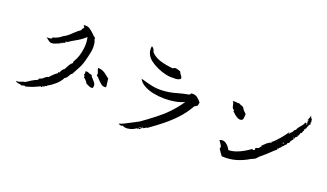

<svg xmlns="http://www.w3.org/2000/svg" viewBox="-77 -1306 3153 1854"><g transform="rotate(20 1500.0 -378.5)"><path d="M698 -641Q708 -590 699.5 -545Q691 -500 680 -459Q679 -454 677.5 -449.5Q676 -445 675 -440Q662 -391 640 -353Q618 -315 599 -277Q590 -276 583 -262.5Q576 -249 567 -235Q558 -221 544 -216Q527 -179 490.5 -146Q454 -113 413 -91Q411 -91 410.5 -87.5Q410 -84 410 -82Q406 -85 403 -83.5Q400 -82 397 -80Q394 -78 391 -77Q388 -76 384 -79Q386 -75 390 -73Q391 -69 382.5 -69Q374 -69 375 -73Q374 -70 370.5 -63.5Q367 -57 358 -56Q357 -59 359 -61Q361 -63 361 -65Q324 -46 290 -32.5Q256 -19 215 -9Q217 -14 209.5 -14Q202 -14 191.5 -11Q181 -8 175 -6Q174 -6 174 -6Q171 -12 159 -12.5Q147 -13 134 -16Q121 -19 113 -30Q132 -29 143.5 -32Q155 -35 165 -40Q172 -43 180.5 -46Q189 -49 201 -50Q222 -64 248.5 -81Q275 -98 308 -111Q307 -114 311 -118Q313 -119 315 -121.5Q317 -124 317 -129Q335 -131 347 -141Q359 -151 370.5 -161Q382 -171 396 -172Q413 -190 428 -205.5Q443 -221 465 -236Q468 -237 468 -240Q468 -243 468 -246Q468 -247 468 -248Q471 -251 474 -250Q477 -248 480 -248Q483 -261 493.5 -277Q504 -293 515 -297Q526 -319 539 -342.5Q552 -366 573 -382Q572 -384 570.5 -387.5Q569 -391 570 -396Q592 -427 606.5 -473.5Q621 -520 624.5 -571Q628 -622 617 -664Q578 -627 532 -601.5Q486 -576 445 -548Q443 -549 442 -552Q440 -555 436 -551Q431 -550 434 -545Q437 -541 436 -539Q429 -535 419 -533Q409 -531 407 -522Q404 -522 401 -524Q397 -526 393 -525Q389 -525 392.5 -522Q396 -519 396 -519Q396 -519 380 -511.5Q364 -504 344.5 -497Q325 -490 314 -490Q297 -489 285 -497Q273 -505 264 -513Q259 -517 255 -520Q251 -523 247 -525Q246 -527 258 -526Q270 -526 285.5 -528Q301 -530 302 -545Q329 -550 353.5 -563.5Q378 -577 390 -589Q422 -605 444.5 -625Q467 -645 488.5 -666Q510 -687 538 -705Q538 -718 545 -723.5Q552 -729 556 -737Q556 -742 554 -744Q552 -746 550 -749Q548 -751 546 -753.5Q544 -756 544 -760Q582 -766 605.5 -750Q629 -734 650 -714Q659 -704 669 -695Q679 -686 690 -679Q687 -671 689 -664.5Q691 -658 694 -652Q697 -645 698 -641ZM950 -268Q921 -263 901.5 -278.5Q882 -294 864 -313Q856 -323 846.5 -332Q837 -341 827 -348Q833 -358 830.5 -369Q828 -380 823 -390Q820 -398 817.5 -405Q815 -412 815 -419Q847 -418 867 -408.5Q887 -399 904 -384.5Q921 -370 943 -354Q943 -344 944.5 -334Q946 -324 947 -314Q949 -302 950.5 -290Q952 -278 950 -268ZM833 -219Q817 -214 805 -218Q793 -222 781 -228Q776 -231 771 -233.5Q766 -236 760 -238Q760 -246 744.5 -263Q729 -280 717 -287Q722 -294 718 -300.5Q714 -307 710 -312Q709 -313 708 -314Q716 -320 715.5 -325.5Q715 -331 713 -339Q712 -343 711 -345Q725 -350 735 -347.5Q745 -345 754 -340Q761 -338 767 -335.5Q773 -333 781 -333Q783 -323 790 -314.5Q797 -306 806 -297Q820 -283 831 -265.5Q842 -248 833 -219Z M1851 -438Q1850 -434 1848 -428Q1847 -423 1846 -418Q1845 -413 1845 -406Q1836 -403 1830 -396.5Q1824 -390 1815 -388Q1773 -312 1715.5 -250Q1658 -188 1592 -135.5Q1526 -83 1456 -34Q1454 -35 1455 -37Q1456 -39 1456 -40Q1454 -39 1446 -33Q1438 -27 1428.5 -22Q1419 -17 1417 -28Q1414 -21 1405.5 -11.5Q1397 -2 1386 3Q1375 8 1364 2Q1355 11 1331.5 21.5Q1308 32 1279.5 34.5Q1251 37 1227 23Q1228 29 1219 29.5Q1210 30 1199.5 26.5Q1189 23 1185 20Q1212 12 1245 -4.5Q1278 -21 1311.5 -39Q1345 -57 1370 -70Q1399 -90 1435.5 -117Q1472 -144 1508 -172.5Q1544 -201 1570 -224Q1587 -239 1613 -266Q1639 -293 1667 -327Q1695 -361 1719 -397Q1680 -378 1626.5 -368Q1573 -358 1514 -358.5Q1455 -359 1400 -370.5Q1345 -382 1304 -405.5Q1263 -429 1245 -465Q1250 -463 1255.5 -461.5Q1261 -460 1266 -459Q1313 -445 1363 -434Q1413 -423 1474 -426Q1540 -429 1605.5 -448Q1671 -467 1729 -477Q1741 -482 1744 -495Q1782 -500 1806 -483Q1830 -466 1851 -438ZM1604 -593Q1584 -577 1555.5 -575.5Q1527 -574 1500 -575Q1457 -578 1410.5 -593.5Q1364 -609 1324.5 -632Q1285 -655 1263 -679Q1247 -697 1237 -722.5Q1227 -748 1230 -783Q1229 -786 1231 -788Q1233 -790 1233 -792Q1238 -792 1239 -789Q1250 -783 1257.5 -767.5Q1265 -752 1266 -744Q1303 -704 1360.5 -686Q1418 -668 1494 -661Q1510 -675 1529 -671Q1548 -667 1572 -658Q1579 -638 1591 -625.5Q1603 -613 1604 -593ZM1408 -22Q1394 -17 1387 -13Q1380 -9 1370 2Q1381 2 1387 -4Q1386 -5 1383.5 -5Q1381 -5 1381 -7Q1392 -12 1398 -12.5Q1404 -13 1408 -22Z M2931 -611Q2920 -602 2914.5 -588.5Q2909 -575 2904 -561.5Q2899 -548 2889 -540Q2891 -534 2889.5 -529.5Q2888 -525 2885 -520Q2883 -517 2881.5 -514Q2880 -511 2880 -507Q2880 -500 2873.5 -498Q2867 -496 2868 -498Q2867 -496 2866 -492.5Q2865 -489 2864 -485Q2862 -477 2859.5 -470Q2857 -463 2851 -465Q2848 -462 2850 -457Q2851 -453 2851 -450Q2848 -449 2843 -447Q2837 -445 2834.5 -442Q2832 -439 2833 -427Q2831 -430 2828.5 -429Q2826 -428 2830 -427Q2827 -422 2821.5 -427Q2816 -432 2818 -439Q2814 -436 2815 -433Q2816 -430 2819 -426Q2821 -424 2823 -421Q2825 -418 2824 -415Q2814 -405 2806 -393Q2798 -381 2797 -367Q2793 -368 2790.5 -366.5Q2788 -365 2787 -364Q2783 -360 2779 -364Q2785 -354 2780.5 -349Q2776 -344 2770 -340Q2765 -337 2762 -334Q2759 -331 2761 -326Q2750 -321 2745.5 -314.5Q2741 -308 2736 -301Q2731 -294 2717 -287Q2717 -285 2719.5 -285Q2722 -285 2723 -284Q2721 -278 2716 -280Q2712 -282 2708 -281Q2708 -279 2710 -276Q2712 -272 2711 -269Q2686 -250 2663 -227Q2644 -208 2622.5 -189Q2601 -170 2580 -153Q2567 -143 2559.5 -133Q2552 -123 2541 -115Q2533 -109 2522.5 -105.5Q2512 -102 2503 -97Q2445 -61 2377 -40.5Q2309 -20 2229 -25Q2217 -39 2206.5 -55.5Q2196 -72 2185 -88Q2193 -104 2185.5 -118.5Q2178 -133 2168 -146Q2164 -151 2160.5 -155.5Q2157 -160 2155 -165Q2180 -177 2201.5 -169.5Q2223 -162 2240.5 -143.5Q2258 -125 2268 -103Q2309 -104 2348 -118Q2387 -132 2421.5 -152.5Q2456 -173 2482 -192Q2485 -192 2487 -189Q2490 -185 2494 -186Q2500 -185 2504 -190Q2508 -195 2509 -200.5Q2510 -206 2506 -204Q2504 -210 2512.5 -213.5Q2521 -217 2531 -220Q2538 -223 2541 -224Q2544 -233 2545 -234Q2546 -235 2556 -242Q2556 -251 2553 -251Q2572 -271 2592 -288.5Q2612 -306 2637 -314Q2637 -316 2635 -319Q2633 -323 2634 -326Q2638 -327 2640 -323Q2709 -386 2761 -465Q2766 -464 2763 -457Q2760 -452 2761 -450Q2765 -449 2769 -452Q2772 -453 2773 -453Q2772 -454 2770 -455Q2766 -458 2767 -462Q2772 -461 2774.5 -462.5Q2777 -464 2773 -465Q2784 -469 2789 -478Q2794 -487 2799.5 -496.5Q2805 -506 2815 -510Q2821 -529 2833 -543Q2845 -557 2857.5 -572Q2870 -587 2877 -608Q2883 -604 2886.5 -604Q2890 -604 2895 -602Q2896 -599 2892 -599Q2892 -598 2890 -599Q2889 -600 2888 -599.5Q2887 -599 2889 -590Q2890 -591 2891 -593Q2894 -597 2898 -596V-597Q2894 -611 2893.5 -619Q2893 -627 2898 -641Q2896 -646 2894 -642.5Q2892 -639 2891 -636Q2889 -633 2889 -632Q2888 -637 2890 -642.5Q2892 -648 2895 -655Q2899 -662 2902 -670Q2905 -678 2904 -688Q2907 -689 2910 -679Q2912 -673 2915 -667Q2918 -661 2925 -661Q2924 -655 2925 -650Q2926 -645 2927 -640Q2930 -630 2928 -626Q2926 -626 2926 -628.5Q2926 -631 2925 -632Q2924 -628 2925 -620.5Q2926 -613 2931 -611ZM2307 -486Q2306 -480 2305.5 -474Q2305 -468 2305 -461Q2305 -448 2302.5 -437Q2300 -426 2289 -421Q2271 -414 2251 -423Q2231 -432 2214 -447Q2197 -462 2187 -472Q2186 -473 2185 -474Q2192 -479 2190 -481.5Q2188 -484 2183 -487Q2180 -488 2177.5 -490Q2175 -492 2173 -495Q2164 -509 2161.5 -530.5Q2159 -552 2146 -560Q2157 -565 2167 -564.5Q2177 -564 2186 -563Q2193 -562 2200 -561.5Q2207 -561 2214 -563Q2224 -556 2238 -552Q2252 -548 2262 -540Q2270 -524 2282 -510.5Q2294 -497 2307 -486ZM2752 -352Q2737 -354 2738 -343Q2744 -342 2746.5 -344.5Q2749 -347 2751 -351Q2752 -352 2752 -352Z"/></g></svg>

Font: Yuji Mai
Style: Regular
Weight: 400
Designer: Kataoka Yuji
Foundry: Kinuta Font Factory
Version: Version 3.002